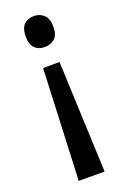

<svg xmlns="http://www.w3.org/2000/svg" viewBox="-143 -641 538 823"><g transform="rotate(-20 126.0 -229.0)"><path d="M190 -523Q190 -486 172.5 -469.5Q155 -453 126 -453Q97 -453 80.5 -470.5Q64 -488 64 -523Q64 -559 80.5 -576.5Q97 -594 126 -594Q154 -594 172 -576.5Q190 -559 190 -523ZM88 -371H163L184 136H66Z"/></g></svg>

Font: Noto Sans Tamil UI Condensed Medium
Style: Regular
Weight: 500
Width: 3
Designer: Jelle Bosma - Monotype Design Team
Foundry: Monotype Imaging Inc.
Version: Version 2.004; ttfautohint (v1.8.4.7-5d5b)